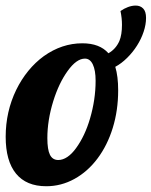

<svg xmlns="http://www.w3.org/2000/svg" viewBox="-33 -662 541 686"><path d="M-12.7 -173.3Q-12.7 -263.2 24.9 -340.8Q43 -377.9 68.1 -408.7Q93.3 -439.5 123.5 -461.4Q188 -507.3 261.2 -507.3Q323.2 -507.3 354.5 -471.7Q380.9 -486.8 393.6 -515.6Q402.8 -538.1 402.8 -573.2Q402.8 -597.2 397.5 -622.6Q409.7 -631.3 424.1 -636.7Q438.5 -642.1 451.7 -642.1Q468.3 -642.1 478.5 -631.6Q488.8 -621.1 488.8 -598.1Q488.8 -574.2 480.2 -548.6Q471.7 -522.9 456.5 -499Q441.4 -475.1 421.1 -455.1Q400.9 -435.1 378.9 -423.3Q389.2 -389.2 389.2 -339.4Q389.2 -267.6 369.9 -205.1Q350.6 -142.6 315.4 -95.7Q280.3 -48.8 232.9 -22.7Q185.5 3.4 132.3 3.4Q61 3.4 24.2 -41.7Q-12.7 -86.9 -12.7 -173.3ZM238.8 -132.8Q270.5 -176.3 288.6 -238.3Q308.6 -306.2 308.6 -373.5Q308.6 -411.1 298.6 -431.9Q288.6 -452.6 270.5 -452.6Q240.2 -452.6 208.5 -408.2Q177.2 -364.7 157.2 -300.3Q136.2 -232.4 136.2 -168.5Q136.2 -127.4 145.5 -108.9Q154.8 -90.3 175.3 -90.3Q191.4 -90.3 207.8 -101.3Q224.1 -112.3 238.8 -132.8Z"/></svg>

Font: Pattaya
Style: Regular
Weight: 400
Designer: Pablo Impallari / Thai characters Designed by Thanarat Vachiruckul and Suppakit Chalermlarp
Foundry: Pablo Impallari
Version: Version 2.000